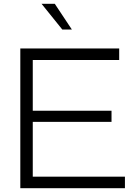

<svg xmlns="http://www.w3.org/2000/svg" viewBox="-20 -982 700 1002"><path d="M86 0V-729H602V-669H151V-404H562V-346H151V-60H632V0ZM305 -828 197 -962H266L355 -828Z"/></svg>

Font: BDO Grotesk Light
Style: Regular
Weight: 300
Designer: Deni Anggara
Foundry: Lokal Container
Version: Version 2.000